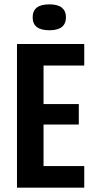

<svg xmlns="http://www.w3.org/2000/svg" viewBox="-20 -862 435 882"><path d="M58 0V-660H180V0ZM131 0V-99H367V0ZM131 -290V-384H342V-290ZM131 -561V-660H367V-561ZM207 -723Q168 -723 149 -738Q130 -753 130 -782Q130 -812 149 -827Q168 -842 207 -842Q246 -842 264.5 -826.5Q283 -811 283 -783Q283 -753 264 -738Q245 -723 207 -723Z"/></svg>

Font: Bricolage Grotesque Condensed SemiBold
Style: Regular
Weight: 600
Width: 3
Designer: Mathieu Triay
Foundry: Atelier Triay
Version: Version 1.000;gftools[0.9.30]